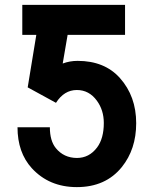

<svg xmlns="http://www.w3.org/2000/svg" viewBox="-20 -557 626 782"><path d="M51.3 -38.6H183.1Q183.1 16.6 207.5 46.4Q239.7 85.9 293 86.4Q343.3 86.4 375.5 43.5Q402.8 6.8 402.8 -56.2Q402.8 -108.4 374.5 -147Q342.8 -190.4 293 -190.4Q241.2 -190.4 208 -138.2L92.8 -201.2L127.9 -415H70.8V-537.1H489.3V-415H255.4L235.4 -298.3Q264.2 -309.1 295.9 -309.1Q405.8 -309.1 468.3 -239.3Q534.7 -165 534.7 -55.2Q534.7 50.8 476.1 123.5Q410.2 205.1 293 205.1Q180.2 205.1 109.4 127.9Q51.3 64 51.3 -38.6Z"/></svg>

Font: Consola Mono
Style: Bold
Weight: 700
Monospace: yes
Designer: Wojciech Kalinowski "wmk69" (wmk69@o2.pl)
Foundry: Wojciech Kalinowski "wmk69" (wmk69@o2.pl)
Version: Version 2.1.0